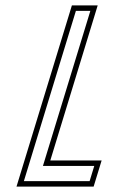

<svg xmlns="http://www.w3.org/2000/svg" viewBox="-20 -687 435 707"><path d="M324.8 0 354.2 -96H165.2L339.7 -667H244.7L40.8 0ZM310 -20H67.9L259.5 -647H312.7L138.1 -76H327.1Z"/></svg>

Font: Din Kursivschrift
Style: EngGhost
Weight: 400
Version: Version 1.089